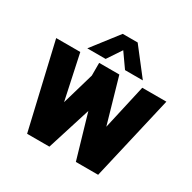

<svg xmlns="http://www.w3.org/2000/svg" viewBox="-190 -1079 1270 1269"><g transform="rotate(30 445.5 -444.0)"><path d="M237 -688 392 -888H506L661 -688H525L449 -796L377 -688ZM175 0 25 -644H209L282 -303L353 -547V-644H507L605 -302L682 -644H866L717 0H547L450 -333L345 0Z"/></g></svg>

Font: Kanit
Style: Bold
Weight: 700
Designer: Katatrad Team
Foundry: CadsonDemak
Version: Version 2.000; ttfautohint (v1.8.3)